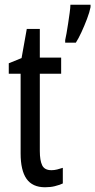

<svg xmlns="http://www.w3.org/2000/svg" viewBox="-20 -780 402 810"><path d="M197 -62Q209 -62 221 -65Q233 -68 245 -72V-6Q229 1 211 5.5Q193 10 170 10Q117 10 92 -25.5Q67 -61 67 -133V-469H17V-513L71 -535L93 -658H148V-537H238V-469H148V-143Q148 -103 158 -82.5Q168 -62 197 -62ZM362 -750Q358 -729 347 -700Q336 -671 323.5 -644Q311 -617 300 -600H255V-611Q257 -619 260.5 -638.5Q264 -658 267.5 -681.5Q271 -705 274 -726.5Q277 -748 277 -760H362Z"/></svg>

Font: Noto Sans Hebrew ExtraCondensed
Style: Regular
Weight: 400
Width: 2
Designer: Monotype Design Team
Foundry: Monotype Imaging Inc.
Version: Version 2.004; ttfautohint (v1.8.4.7-5d5b)